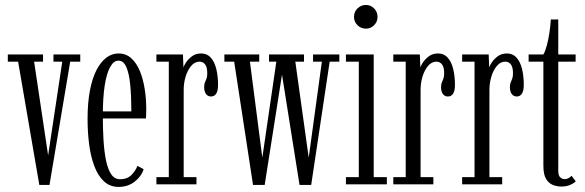

<svg xmlns="http://www.w3.org/2000/svg" viewBox="-20 -743 2358 774"><path d="M138.5 2.5 53 -494.5H11.5V-523.5H153.5V-494.5H117.5L174 -116.5L231 -494.5H195.5V-523.5H303.5V-494.5H263L179.5 2.5Z M458 10.5Q423 10.5 398.8 -12.2Q374.5 -35 360 -74Q345.5 -113 339.2 -162Q333 -211 333 -263Q333 -328.5 342.5 -378.2Q352 -428 369.2 -461Q386.5 -494 409 -510.8Q431.5 -527.5 457.5 -527.5Q488 -527.5 509.2 -508.2Q530.5 -489 543.8 -456.8Q557 -424.5 563.2 -385Q569.5 -345.5 569.5 -305Q569.5 -295 569.2 -285Q569 -275 568.5 -265.5H387.5V-294H509.5Q509.5 -355 505 -401Q500.5 -447 489.2 -472.8Q478 -498.5 457.5 -498.5Q438.5 -498.5 424.2 -473.2Q410 -448 402.2 -398.8Q394.5 -349.5 394.5 -277Q394.5 -225.5 397.2 -179.2Q400 -133 407.2 -97.2Q414.5 -61.5 428 -41Q441.5 -20.5 463.5 -20.5Q494 -20.5 511 -38.8Q528 -57 534 -74.5L559 -61Q550.5 -32.5 523.2 -11Q496 10.5 458 10.5Z M610.5 0V-29H660.5V-494.5H610.5V-523.5H717.5L719.5 -471Q720.5 -476.5 729.2 -490.2Q738 -504 753.5 -515.8Q769 -527.5 791 -527.5Q815 -527.5 830 -510.5Q845 -493.5 852 -464.8Q859 -436 859 -400.5Q859 -377.5 851.8 -365.8Q844.5 -354 830.5 -354Q818 -354 810.5 -364Q803 -374 803 -392.5Q803 -403.5 806.2 -410.8Q809.5 -418 812.5 -426.2Q815.5 -434.5 815.5 -448Q815.5 -472.5 806.8 -483.5Q798 -494.5 784.5 -494.5Q765 -494.5 750.5 -477.2Q736 -460 728.2 -434Q720.5 -408 720.5 -381.5V-29H772V0Z M1187.5 2.5 1108.5 -494.5H1065V-523.5H1205.5V-494.5H1170.5L1224.5 -107.5L1277.5 -494.5H1242V-523.5H1348V-494.5H1309L1234.5 2.5ZM1000 2.5 924 -494.5H884.5V-523.5H1025V-494.5H987.5L1037.5 -107.5L1094 -494.5H1064.5V-523.5H1167.5V-494.5H1125L1047 2.5Z M1374.5 0V-29H1426.5V-494.5H1374.5V-523.5H1486.5V-29H1539.5V0ZM1455.5 -627.5Q1435 -627.5 1421 -641.5Q1407 -655.5 1407 -675Q1407 -695 1421 -709Q1435 -723 1455.5 -723Q1474.5 -723 1488.2 -709Q1502 -695 1502 -675Q1502 -655.5 1488.2 -641.5Q1474.5 -627.5 1455.5 -627.5Z M1565.5 0V-29H1615.5V-494.5H1565.5V-523.5H1672.5L1674.5 -471Q1675.5 -476.5 1684.2 -490.2Q1693 -504 1708.5 -515.8Q1724 -527.5 1746 -527.5Q1770 -527.5 1785 -510.5Q1800 -493.5 1807 -464.8Q1814 -436 1814 -400.5Q1814 -377.5 1806.8 -365.8Q1799.5 -354 1785.5 -354Q1773 -354 1765.5 -364Q1758 -374 1758 -392.5Q1758 -403.5 1761.2 -410.8Q1764.5 -418 1767.5 -426.2Q1770.5 -434.5 1770.5 -448Q1770.5 -472.5 1761.8 -483.5Q1753 -494.5 1739.5 -494.5Q1720 -494.5 1705.5 -477.2Q1691 -460 1683.2 -434Q1675.5 -408 1675.5 -381.5V-29H1727V0Z M1843 0V-29H1893V-494.5H1843V-523.5H1950L1952 -471Q1953 -476.5 1961.8 -490.2Q1970.5 -504 1986 -515.8Q2001.5 -527.5 2023.5 -527.5Q2047.5 -527.5 2062.5 -510.5Q2077.5 -493.5 2084.5 -464.8Q2091.5 -436 2091.5 -400.5Q2091.5 -377.5 2084.2 -365.8Q2077 -354 2063 -354Q2050.5 -354 2043 -364Q2035.5 -374 2035.5 -392.5Q2035.5 -403.5 2038.8 -410.8Q2042 -418 2045 -426.2Q2048 -434.5 2048 -448Q2048 -472.5 2039.2 -483.5Q2030.5 -494.5 2017 -494.5Q1997.5 -494.5 1983 -477.2Q1968.5 -460 1960.8 -434Q1953 -408 1953 -381.5V-29H2004.5V0Z M2243.5 9Q2225.5 9 2208.8 2.5Q2192 -4 2181.2 -22Q2170.5 -40 2170.5 -75V-494.5H2111V-523.5H2170.5Q2178 -536 2184.2 -559.2Q2190.5 -582.5 2194.8 -610.5Q2199 -638.5 2200.5 -664.5H2230.5V-523.5H2300.5V-494.5H2230.5V-55Q2230.5 -34.5 2238.8 -27.8Q2247 -21 2255 -21Q2265.5 -21 2273 -25.5Q2280.5 -30 2284 -34.5L2301 -12Q2292.5 -3.5 2277.5 2.8Q2262.5 9 2243.5 9Z"/></svg>

Font: Imbue 24pt Light
Style: Regular
Weight: 300
Designer: Tyler Finck
Foundry: Etcetera Type Company
Version: Version 1.102